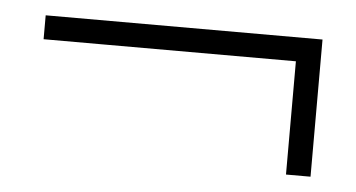

<svg xmlns="http://www.w3.org/2000/svg" viewBox="-30 -430 564 304"><g transform="rotate(5 252.0 -278.0)"><path d="M32 -349V-387H472V-169H433V-375L454 -349Z"/></g></svg>

Font: Source Serif 4 60pt SemiBold
Style: Regular
Weight: 600
Version: Version 4.004;hotconv 1.0.116;makeotfexe 2.5.65601